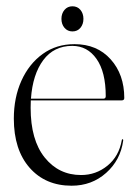

<svg xmlns="http://www.w3.org/2000/svg" viewBox="-20 -581 436 611"><path d="M375.5 -269Q375.5 -261.5 367 -261.5H78Q77.5 -250 77.5 -238Q77.5 -135.5 122.2 -79.8Q167 -24 238 -24Q285.5 -24 322 -53.8Q358.5 -83.5 367.5 -134.5Q368 -138 369.5 -138Q372.5 -138 372 -133.5Q363.5 -71.5 317.8 -30.8Q272 10 208 10Q124.5 10 74.2 -47.2Q24 -104.5 24 -203.5Q24 -270.5 48.2 -324.2Q72.5 -378 115.8 -409.2Q159 -440.5 217 -440.5Q289 -440.5 332.2 -392.2Q375.5 -344 375.5 -269ZM210 -435Q151.5 -435 117.8 -389.8Q84 -344.5 78.5 -267H309Q316.5 -267 316.5 -275Q316.5 -352 287.2 -393.5Q258 -435 210 -435ZM210.5 -481Q195 -481 185.2 -492.5Q175.5 -504 175.5 -521Q175.5 -538 185.2 -549.5Q195 -561 210.5 -561Q226.5 -561 236 -549.5Q245.5 -538 245.5 -521Q245.5 -504 236 -492.5Q226.5 -481 210.5 -481Z"/></svg>

Font: Fraunces 144pt Light
Style: Regular
Weight: 300
Version: Version 1.000;[b76b70a41]